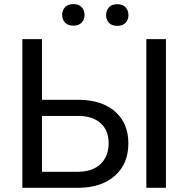

<svg xmlns="http://www.w3.org/2000/svg" viewBox="-20 -898 905 918"><path d="M180.7 -420.9H357.4Q468.8 -419.4 531.2 -363.8Q593.8 -308.1 593.8 -212.4Q593.8 -116.2 530.8 -59.1Q467.8 -2 358.9 0H86.9V-710.9H180.7ZM180.7 -343.8V-76.7H352.1Q421.9 -76.7 460.7 -113.8Q499.5 -150.9 499.5 -213.4Q499.5 -273.4 462.2 -308.1Q424.8 -342.8 356 -343.8ZM773.4 0H679.7V-710.9H773.4ZM277.3 -826.7Q277.3 -848.6 290.8 -863.5Q304.2 -878.4 330.6 -878.4Q356.9 -878.4 370.6 -863.5Q384.3 -848.6 384.3 -826.7Q384.3 -804.7 370.6 -790Q356.9 -775.4 330.6 -775.4Q304.2 -775.4 290.8 -790Q277.3 -804.7 277.3 -826.7ZM487.3 -825.7Q487.3 -847.7 500.7 -862.8Q514.2 -877.9 540.5 -877.9Q566.9 -877.9 580.6 -862.8Q594.2 -847.7 594.2 -825.7Q594.2 -803.7 580.6 -789.1Q566.9 -774.4 540.5 -774.4Q514.2 -774.4 500.7 -789.1Q487.3 -803.7 487.3 -825.7Z"/></svg>

Font: APIMedia Roboto
Style: Regular
Weight: 400
Designer: Google
Version: Version 2.137; 2017